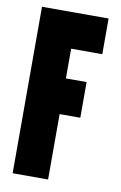

<svg xmlns="http://www.w3.org/2000/svg" viewBox="-81 -747 503 795"><g transform="rotate(10 170.0 -350.0)"><path d="M30 0V-700H310V-550H179V-425H266V-275H179V0Z"/></g></svg>

Font: Vina Sans
Style: Regular
Weight: 400
Designer: Andree Nguyen
Foundry: Nguyen Type Foundry
Version: Version 1.002; ttfautohint (v1.8.4.7-5d5b);gftools[0.9.28]